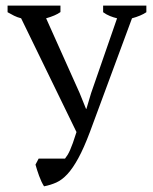

<svg xmlns="http://www.w3.org/2000/svg" viewBox="-20 -467 540 679"><path d="M54.7 -402.3Q41 -405.8 29.8 -411.4Q18.6 -417 6.8 -423.8V-447.3H193.8V-424.3Q176.3 -411.6 143.1 -402.3L261.7 -137.7L284.2 -82H285.6L302.2 -137.7L394 -402.3Q381.3 -405.3 368.7 -410.4Q356 -415.5 344.7 -423.8V-447.3H497.6V-423.8Q479 -411.1 446.8 -402.3L297.9 0Q276.4 57.1 256.8 92.8Q237.3 128.4 218.3 148.9Q199.2 169.4 179 178.5Q158.7 187.5 135.7 191.9Q125.5 175.3 118.2 154.8Q110.8 134.3 105.5 115.2L116.7 93.8H210Q215.3 86.9 219.5 80.1Q223.6 73.2 228 63.2Q232.4 53.2 237.8 38.3Q243.2 23.4 250.5 0Z"/></svg>

Font: PT Astra Serif
Style: Regular
Weight: 400
Designer: A.Korolkova, I. Chaeva
Foundry: ParaType Ltd
Version: Version 1.002